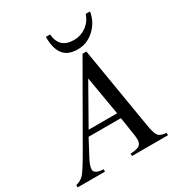

<svg xmlns="http://www.w3.org/2000/svg" viewBox="-249 -997 1059 1132"><g transform="rotate(-30 280.0 -431.0)"><path d="M502 -862H531Q520 -795 471 -749.5Q422 -704 358 -704Q291 -704 260.5 -743.5Q230 -783 230 -862H259Q267 -763 366 -763Q412 -763 449 -789.5Q486 -816 502 -862ZM564 0H319V-16Q364 -18 380 -30Q396 -42 396 -69Q396 -77 394 -95L374 -226H154L95 -115Q73 -74 73 -49Q73 -19 135 -16V0H-51V-16Q-17 -23 4.5 -48Q26 -73 83 -172L368 -668H394L486 -115Q496 -53 510 -36Q524 -19 564 -16ZM369 -262 324 -525 175 -262Z"/></g></svg>

Font: STIX MathJax Latin
Style: Italic
Weight: 400
Italic angle: -16.33°
Designer: MicroPress Inc., with final additions and corrections provided by Coen Hoffman, Elsevier (retired)
Version: Version 1.1.1